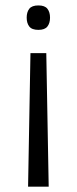

<svg xmlns="http://www.w3.org/2000/svg" viewBox="-20 -595 288 718"><path d="M85 103H162.1L153.1 -396.4H93.9ZM79.8 -529.1Q79.8 -508.5 89.5 -495.9Q99.3 -483.3 123.6 -483.3Q147.6 -483.3 157.3 -495.9Q167.1 -508.5 167.1 -529.1Q167.1 -549.7 157.3 -562.2Q147.6 -574.7 123.6 -574.7Q99.3 -574.7 89.5 -562.2Q79.8 -549.7 79.8 -529.1Z"/></svg>

Font: Khand Variable Light
Style: Regular
Weight: 300
Designer: Satya Rajpurohit
Foundry: Indian Type Foundry
Version: Version 3.000